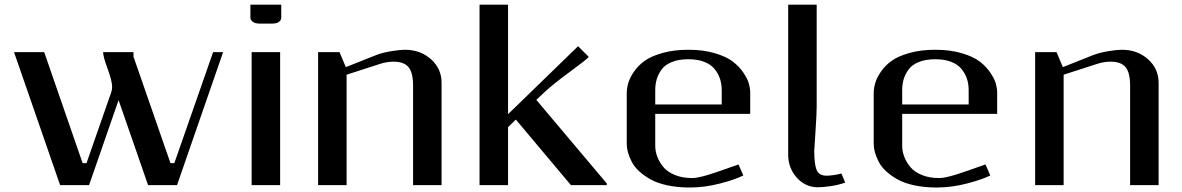

<svg xmlns="http://www.w3.org/2000/svg" viewBox="-20 -812 5184 842"><path d="M565.4 -563.5 727.5 -96.7Q727.5 -96.7 744.6 -96.7L914.6 -583.5H958.5L756.3 0H629.4Q629.4 0 591.8 -108.4L500 -373L370.6 0H243.7L41.5 -583.5H173.8L342.3 -96.7H359.4L467.8 -407.2Q471.7 -418.5 471.7 -431.2Q471.7 -457 451.9 -510.5Q432.1 -564 432.1 -583.5H565.4Z M1078.1 -791.5H1213.4V-734.4Q1213.4 -723.6 1203.4 -716.1Q1193.4 -708.5 1171.9 -708.5H1119.6Q1098.6 -708.5 1088.4 -716.6Q1078.1 -724.6 1078.1 -734.4ZM1083.5 0V-583.5H1208.5V0Z M1375 0V-583.5H1468.8L1496.6 -517.6L1627.9 -569.8Q1657.7 -581.5 1696.3 -587.6Q1734.9 -593.8 1754.9 -593.8Q1823.7 -593.8 1870.1 -552.2Q1916.5 -510.7 1916.5 -448.7V0H1791.5V-436.5Q1791.5 -493.7 1771.5 -517.6Q1751.5 -541.5 1706.1 -541.5Q1676.8 -541.5 1647.9 -532.2L1500 -484.4V0Z M2231 -333.5 2515.1 -609.4 2562 -562.5Q2553.2 -551.3 2480.5 -498Q2407.7 -444.8 2367.2 -407.2L2332 -374L2641.1 -7.3V0H2483.9L2242.2 -287.6L2208 -254.4V0H2083V-791.5H2208V-311.5Z M3014.6 -31.2Q3024.9 -31.2 3037.1 -33.2Q3049.3 -35.2 3062.7 -38.8Q3076.2 -42.5 3085.4 -45.2Q3094.7 -47.9 3107.2 -52.2Q3119.6 -56.6 3122.1 -57.1L3218.8 -90.8L3239.7 -42.5Q3205.1 -24.9 3137.9 -7.3Q3070.8 10.3 3004.4 10.3Q2950.7 10.3 2906.5 0.7Q2862.3 -8.8 2833.3 -25.1Q2804.2 -41.5 2783 -61Q2761.7 -80.6 2750.2 -103Q2738.8 -125.5 2733.6 -144.5Q2728.5 -163.6 2728.5 -181.2V-401.9Q2728.5 -423.8 2734.9 -446.8Q2741.2 -469.7 2759.8 -497.1Q2778.3 -524.4 2807.1 -545.2Q2835.9 -565.9 2885.7 -579.8Q2935.5 -593.8 2999 -593.8Q3064.5 -593.8 3115.2 -578.6Q3166 -563.5 3194.1 -541.7Q3222.2 -520 3240.5 -492.7Q3258.8 -465.3 3264.4 -444.3Q3270 -423.3 3270 -406.2V-312.5H2853.5V-172.9Q2853.5 -148.9 2862.3 -125.2Q2871.1 -101.6 2888.9 -79.8Q2906.7 -58.1 2939.5 -44.7Q2972.2 -31.2 3014.6 -31.2ZM2853.5 -354H3145V-416.5Q3145 -444.3 3137 -467.8Q3128.9 -491.2 3112.5 -510.7Q3096.2 -530.3 3067.1 -541.3Q3038.1 -552.2 2999 -552.2Q2956.1 -552.2 2925.8 -539.8Q2895.5 -527.3 2880.6 -506.1Q2865.7 -484.9 2859.6 -463.1Q2853.5 -441.4 2853.5 -416.5Z M3436.5 -791.5H3561.5V-343.8Q3561.5 -312.5 3556.2 -234.4Q3550.8 -156.2 3550.8 -149.9Q3550.8 -92.8 3561 -67.1Q3571.3 -41.5 3605 -41.5Q3616.2 -41.5 3637.2 -44.4Q3658.2 -47.4 3669.9 -51.3L3686.5 -11.2Q3656.2 -0.5 3621.8 4.4Q3587.4 9.3 3566.4 9.3Q3512.7 9.3 3474.6 -32.5Q3436.5 -74.2 3436.5 -135.3Z M4097.7 -31.2Q4107.9 -31.2 4120.1 -33.2Q4132.3 -35.2 4145.8 -38.8Q4159.2 -42.5 4168.5 -45.2Q4177.7 -47.9 4190.2 -52.2Q4202.6 -56.6 4205.1 -57.1L4301.8 -90.8L4322.8 -42.5Q4288.1 -24.9 4220.9 -7.3Q4153.8 10.3 4087.4 10.3Q4033.7 10.3 3989.5 0.7Q3945.3 -8.8 3916.3 -25.1Q3887.2 -41.5 3866 -61Q3844.7 -80.6 3833.3 -103Q3821.8 -125.5 3816.7 -144.5Q3811.5 -163.6 3811.5 -181.2V-401.9Q3811.5 -423.8 3817.9 -446.8Q3824.2 -469.7 3842.8 -497.1Q3861.3 -524.4 3890.1 -545.2Q3918.9 -565.9 3968.8 -579.8Q4018.6 -593.8 4082 -593.8Q4147.5 -593.8 4198.2 -578.6Q4249 -563.5 4277.1 -541.7Q4305.2 -520 4323.5 -492.7Q4341.8 -465.3 4347.4 -444.3Q4353 -423.3 4353 -406.2V-312.5H3936.5V-172.9Q3936.5 -148.9 3945.3 -125.2Q3954.1 -101.6 3971.9 -79.8Q3989.7 -58.1 4022.5 -44.7Q4055.2 -31.2 4097.7 -31.2ZM3936.5 -354H4228V-416.5Q4228 -444.3 4220 -467.8Q4211.9 -491.2 4195.6 -510.7Q4179.2 -530.3 4150.1 -541.3Q4121.1 -552.2 4082 -552.2Q4039.1 -552.2 4008.8 -539.8Q3978.5 -527.3 3963.6 -506.1Q3948.7 -484.9 3942.6 -463.1Q3936.5 -441.4 3936.5 -416.5Z M4519.5 0V-583.5H4613.3L4641.1 -517.6L4772.5 -569.8Q4802.2 -581.5 4840.8 -587.6Q4879.4 -593.8 4899.4 -593.8Q4968.3 -593.8 5014.6 -552.2Q5061 -510.7 5061 -448.7V0H4936V-436.5Q4936 -493.7 4916 -517.6Q4896 -541.5 4850.6 -541.5Q4821.3 -541.5 4792.5 -532.2L4644.5 -484.4V0Z"/></svg>

Font: Resagnicto
Style: Bold
Weight: 700
Version: Version 0.9991